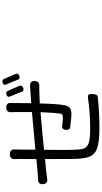

<svg xmlns="http://www.w3.org/2000/svg" viewBox="341 -1138 818 1540"><g transform="rotate(-90 750.0 -368.0)"><path d="M490.2 20.5Q381.8 20.5 330.1 2Q280.3 -16.6 262.7 -61.5Q248 -97.7 245.1 -180.7Q244.1 -221.7 244.1 -416L143.6 -406.2Q126 -404.3 85 -398.4Q46.9 -392.6 43 -430.7Q39.1 -470.7 79.1 -471.7Q81.1 -471.7 84 -471.7Q120.1 -473.6 137.7 -475.6Q150.4 -476.6 183.6 -479.5Q221.7 -483.4 244.1 -485.4L245.1 -617.2Q245.1 -640.6 244.1 -652.3Q239.3 -697.3 282.2 -697.3Q303.7 -697.3 313 -688.5Q322.3 -679.7 321.3 -658.2Q320.3 -646.5 320.3 -620.1L319.3 -493.2Q436.5 -503.9 621.1 -520.5V-587.9V-655.3Q621.1 -671.9 620.1 -681.6Q616.2 -726.6 658.2 -726.6Q698.2 -726.6 694.3 -683.6Q694.3 -678.7 693.4 -668.9Q693.4 -661.1 693.4 -657.2Q693.4 -635.7 692.9 -591.3Q692.4 -546.9 692.4 -526.4Q721.7 -528.3 775.4 -532.2Q789.1 -533.2 795.9 -533.2Q819.3 -535.2 832 -536.1Q870.1 -537.1 870.1 -499.5Q870.1 -461.9 833 -461.9Q814.5 -461.9 795.9 -461.9Q788.1 -461.9 769.5 -460.9Q719.7 -460 690.4 -458Q686.5 -311.5 675.8 -258.8Q668.9 -227.5 652.8 -215.8Q636.7 -204.1 603.5 -204.1Q579.1 -204.1 510.7 -212.9Q504.9 -213.9 502 -213.9Q487.3 -215.8 482.4 -224.6Q477.5 -231.4 478.5 -248Q479.5 -285.2 520.5 -277.3Q554.7 -272.5 574.2 -272.5Q592.8 -272.5 599.6 -277.3Q608.4 -282.2 609.4 -297.9Q616.2 -343.8 620.1 -452.1Q491.2 -441.4 318.4 -423.8Q316.4 -227.5 318.4 -190.4V-189.5Q320.3 -129.9 327.1 -109.4Q336.9 -79.1 370.1 -66.4Q405.3 -53.7 486.3 -53.7Q617.2 -53.7 733.4 -71.3Q754.9 -74.2 761.7 -64.5Q766.6 -55.7 765.6 -31.2Q764.6 -11.7 759.8 -3.9Q753.9 5.9 737.3 7.8Q616.2 20.5 490.2 20.5ZM783.2 -604.5Q781.2 -609.4 777.3 -621.1Q769.5 -641.6 764.6 -651.4Q759.8 -665 748 -691.4Q747.1 -694.3 746.1 -696.3Q736.3 -717.8 761.7 -725.6Q783.2 -731.4 790 -715.8Q811.5 -669.9 831.1 -621.1Q838.9 -599.6 814.9 -590.8Q791 -582 783.2 -604.5ZM879.9 -635.7Q878.9 -638.7 876 -645.5Q867.2 -670.9 861.3 -683.6Q857.4 -692.4 850.6 -709Q844.7 -719.7 842.8 -725.6Q831.1 -747.1 857.4 -755.9Q877.9 -761.7 886.7 -745.1Q911.1 -691.4 926.8 -652.3Q935.5 -629.9 912.1 -622.1Q887.7 -613.3 879.9 -635.7Z"/></g></svg>

Font: Bpmf GenSen Rounded R
Style: R
Weight: 400
Foundry: But Ko
Version: Version 1.320